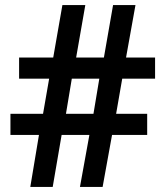

<svg xmlns="http://www.w3.org/2000/svg" viewBox="-20 -734 651 754"><path d="M239 -287H347L370 -425H262ZM460 -425 436 -287H558V-204H420L383 0H294L331 -204H222L187 0H99L133 -204H21V-287H149L173 -425H55V-508H189L225 -714H315L279 -508H388L424 -714H512L475 -508H589V-425Z"/></svg>

Font: Noto Sans Display Medium
Style: Regular
Weight: 500
Designer: Monotype Design Team
Foundry: Monotype Imaging Inc.
Version: Version 1.900